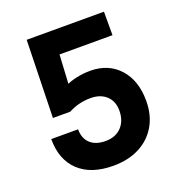

<svg xmlns="http://www.w3.org/2000/svg" viewBox="-128 -798 842 912"><g transform="rotate(-20 293.0 -341.5)"><path d="M291.5 9.8Q179.2 9.8 117.7 -48.1Q56.2 -106 56.2 -210.4H191.9Q191.9 -164.6 219.2 -138.9Q246.6 -113.3 296.9 -113.3Q347.2 -113.3 377 -144.5Q406.7 -175.8 406.7 -227.5Q406.7 -274.4 377.2 -302Q347.7 -329.6 297.4 -329.6Q237.8 -329.6 185.5 -301.8L210.4 -423.3Q236.8 -437.5 271.7 -444.8Q306.6 -452.1 339.4 -452.1Q432.1 -452.1 487.3 -391.1Q542.5 -330.1 542.5 -227.5Q542.5 -155.8 511.5 -102.3Q480.5 -48.8 424.1 -19.5Q367.7 9.8 291.5 9.8ZM98.1 -301.8 107.9 -693.4H237.3L220.7 -392.6L185.5 -301.8ZM163.1 -574.7 154.3 -693.4H498.5V-574.7Z"/></g></svg>

Font: Cascadia Mono
Style: Regular
Weight: 400
Monospace: yes
Designer: Aaron Bell
Foundry: Saja Typeworks
Version: Version 2404.023